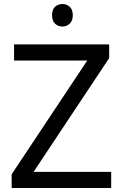

<svg xmlns="http://www.w3.org/2000/svg" viewBox="-20 -935 612 955"><path d="M533 0H38V-68L414 -634H50V-714H523V-646L147 -80H533ZM291 -915Q311 -915 326.5 -901.5Q342 -888 342 -859Q342 -831 326.5 -817Q311 -803 291 -803Q269 -803 254 -817Q239 -831 239 -859Q239 -888 254 -901.5Q269 -915 291 -915Z"/></svg>

Font: Noto Kufi Arabic
Style: Regular
Weight: 400
Designer: Monotype Design Team, David Williams, Khaled Hosny
Foundry: Google LLC
Version: Version 2.109; ttfautohint (v1.8.4.7-5d5b)